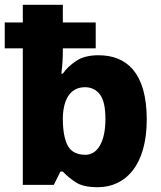

<svg xmlns="http://www.w3.org/2000/svg" viewBox="-20 -780 681 810"><path d="M392.1 9.8C511.2 9.8 599.1 -84.5 599.1 -275.9C599.1 -474.6 512.7 -546.9 396 -546.9C356.4 -546.9 325.2 -539.1 301.3 -522.9C277.3 -506.8 258.3 -489.3 245.1 -469.2H238.8C243.2 -501 245.1 -534.7 245.1 -569.8V-576.2H383.8V-685.1H245.1V-759.8H76.2V-685.1H0V-576.2H76.2V0H207L234.9 -56.2H245.1C259.8 -40 277.8 -25.4 299.3 -11.2C320.3 2.9 351.6 9.8 392.1 9.8ZM340.8 -127C304.2 -127 279.3 -140.1 265.6 -166C252 -191.9 245.1 -229.5 245.1 -278.8V-284.2C247.6 -372.1 284.2 -412.1 338.9 -412.1C364.7 -412.1 385.7 -401.9 401.4 -381.8C417 -361.3 424.8 -326.7 424.8 -277.8C424.8 -179.7 390.1 -127 340.8 -127Z"/></svg>

Font: Noto Reveo Sans
Style: Regular
Weight: 800
Designer: Monotype Design Team
Foundry: Monotype Imaging Inc.
Version: Version 2.007